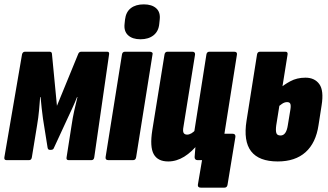

<svg xmlns="http://www.w3.org/2000/svg" viewBox="-23 -734 1504 880"><path d="M7 0Q-5 0 -3 -13L78 -485Q81 -497 92 -497H204Q214 -497 215 -488L238 -249L336 -488Q340 -497 350 -497H468Q479 -497 477 -485L409 -13Q407 0 396 0H292Q280 0 282 -12L305 -159Q310 -194 317.5 -227.5Q325 -261 332 -289H330Q320 -263 308.5 -238.5Q297 -214 286 -190L225 -58Q223 -52 219.5 -49.5Q216 -47 208 -47Q201 -47 198.5 -49.5Q196 -52 195 -58L174 -190Q171 -212 168 -238.5Q165 -265 163 -289H161Q159 -262 156 -228.5Q153 -195 147 -160L123 -13Q121 0 110 0Z M474 0Q459 0 461 -14L536 -484Q538 -497 550 -497H663Q669 -497 673.5 -494Q678 -491 676 -484L601 -14Q599 0 587 0ZM621 -554Q584 -554 564 -572.5Q544 -591 548 -625L550 -644Q554 -679 576.5 -696.5Q599 -714 636 -714Q673 -714 693 -696Q713 -678 709 -644L707 -625Q704 -591 681 -572.5Q658 -554 621 -554Z M897 126Q882 126 884 112L903 0H892L1005 -121H1043Q1057 -121 1056 -107L1020 112Q1018 126 1006 126ZM748 6Q700 6 681.5 -27.5Q663 -61 675 -137L731 -484Q733 -497 745 -497H858Q872 -497 871 -484L818 -154Q814 -133 818.5 -125Q823 -117 835 -117Q844 -117 854.5 -123Q865 -129 875 -141L889 -79Q857 -38 821.5 -16Q786 6 748 6ZM883 0Q869 0 869 -14Q870 -29 872 -52.5Q874 -76 876 -94L867 -128L923 -484Q925 -497 937 -497H1050Q1065 -497 1063 -484L1007 -130Q1002 -97 997.5 -67Q993 -37 991 -14Q990 0 977 0Z M1250 6Q1164 6 1128 -40.5Q1092 -87 1107 -181L1155 -484Q1157 -497 1169 -497H1285Q1297 -497 1295 -484L1243 -159Q1240 -136 1243.5 -124.5Q1247 -113 1263 -113Q1289 -113 1296 -159L1308 -232Q1311 -251 1307.5 -258.5Q1304 -266 1293 -266Q1281 -266 1269.5 -258Q1258 -250 1247 -240L1259 -328Q1277 -345 1307.5 -361.5Q1338 -378 1377 -378Q1419 -378 1440.5 -348.5Q1462 -319 1451 -251L1437 -161Q1425 -79 1377.5 -36.5Q1330 6 1250 6Z"/></svg>

Font: Sofia Sans Extra Condensed Black
Style: Italic
Weight: 900
Italic angle: -9°
Version: Version 4.100